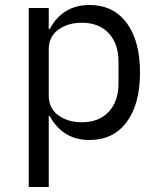

<svg xmlns="http://www.w3.org/2000/svg" viewBox="-20 -548 640 768"><path d="M95 -516H175V-432H179Q204 -479 244 -503.5Q284 -528 338 -528Q433 -528 486.5 -456.5Q540 -385 540 -258Q540 -131 486.5 -59.5Q433 12 338 12Q284 12 244 -12.5Q204 -37 179 -84H175V200H95ZM454 -214V-302Q454 -373 415 -415Q376 -457 307 -457Q251 -457 213 -429Q175 -401 175 -351V-165Q175 -115 213 -87Q251 -59 307 -59Q376 -59 415 -101Q454 -143 454 -214Z"/></svg>

Font: iA Writer Mono V
Style: Regular
Weight: 400
Designer: Mike Abbink, Paul van der Laan, Pieter van Rosmalen
Foundry: Bold Monday
Version: Version 2.000